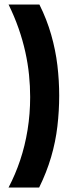

<svg xmlns="http://www.w3.org/2000/svg" viewBox="-20 -725 336 853"><path d="M18 -705H155Q188 -639 207.5 -570.5Q227 -502 235 -434.5Q243 -367 243 -300Q243 -233 235 -164Q227 -95 207 -27Q187 41 154 108H18Q48 51 69.5 -13Q91 -77 102.5 -148Q114 -219 114 -294Q114 -342 109 -392Q104 -442 92.5 -494Q81 -546 62.5 -599Q44 -652 18 -705Z"/></svg>

Font: Bricolage Grotesque SemiCondensed SemiBold
Style: Regular
Weight: 600
Width: 4
Designer: Mathieu Triay
Foundry: Atelier Triay
Version: Version 1.001;gftools[0.9.33.dev8+g029e19f]